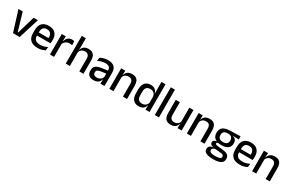

<svg xmlns="http://www.w3.org/2000/svg" viewBox="186 -2221 5984 3969"><g transform="rotate(30 3178.0 -237.0)"><path d="M256 -66 380.5 -489H482L330 0H170.5L18.5 -489H120L244.5 -66Z M761 11.5Q644 11.5 585.8 -44.2Q527.5 -100 527.5 -205V-285Q527.5 -388.5 581.8 -445.2Q636 -502 740 -502Q810.5 -502 857.5 -476.2Q904.5 -450.5 928 -403.5Q951.5 -356.5 951.5 -292V-273.5Q951.5 -256.5 950 -239Q948.5 -221.5 946 -205.5H856Q857 -231.5 857.2 -254.5Q857.5 -277.5 857.5 -296.5Q857.5 -337 844.5 -365Q831.5 -393 805.5 -407.8Q779.5 -422.5 740 -422.5Q681.5 -422.5 653 -389.2Q624.5 -356 624.5 -294.5V-248.5L625 -237V-193.5Q625 -166 633.2 -143.5Q641.5 -121 659.8 -104.8Q678 -88.5 707 -79.8Q736 -71 777.5 -71Q824.5 -71 865.8 -83Q907 -95 943.5 -115L934.5 -31.5Q901.5 -12 857.8 -0.2Q814 11.5 761 11.5ZM579.5 -205.5V-279H926V-205.5Z M1146.5 -295.5 1125.5 -372H1149.5Q1165 -430 1201.5 -463.2Q1238 -496.5 1301 -496.5Q1316 -496.5 1327.8 -494.2Q1339.5 -492 1349 -489L1355 -393.5Q1343 -397.5 1328 -399.8Q1313 -402 1295.5 -402Q1242 -402 1203 -374.5Q1164 -347 1146.5 -295.5ZM1052.5 0V-489H1148L1143.5 -346.5L1150.5 -339.5V0Z M1753.5 0V-302Q1753.5 -337.5 1743.8 -363.5Q1734 -389.5 1711.8 -404Q1689.5 -418.5 1651 -418.5Q1615.5 -418.5 1589.8 -405.5Q1564 -392.5 1548 -370.5Q1532 -348.5 1525 -320.5L1505.5 -388.5H1530Q1538.5 -419.5 1558 -444.8Q1577.5 -470 1610 -485Q1642.5 -500 1689.5 -500Q1747 -500 1782.5 -478.2Q1818 -456.5 1834.8 -415Q1851.5 -373.5 1851.5 -313V0ZM1429.5 0V-662H1527V-506L1524.5 -365L1527.5 -358V0Z M2257 0 2261 -116 2257.5 -131V-285L2258 -309.5Q2258 -366 2229.2 -392.5Q2200.5 -419 2137 -419Q2085.5 -419 2041.5 -404.5Q1997.5 -390 1962 -371L1971 -453Q1991 -464.5 2018 -475.5Q2045 -486.5 2079 -493.5Q2113 -500.5 2153.5 -500.5Q2209 -500.5 2247.5 -487.2Q2286 -474 2309.5 -449Q2333 -424 2343.8 -389Q2354.5 -354 2354.5 -311V0ZM2091.5 11Q2019 11 1980.5 -24.8Q1942 -60.5 1942 -126.5V-141.5Q1942 -211.5 1985.2 -245.2Q2028.5 -279 2121.5 -292L2268.5 -313L2274 -242L2133 -222Q2082.5 -215 2061 -197.8Q2039.5 -180.5 2039.5 -147V-140Q2039.5 -106.5 2060.2 -88.5Q2081 -70.5 2123.5 -70.5Q2162.5 -70.5 2190.5 -83.5Q2218.5 -96.5 2236 -118.2Q2253.5 -140 2260 -166.5L2273.5 -101H2255.5Q2247.5 -71 2229 -45.5Q2210.5 -20 2177.2 -4.5Q2144 11 2091.5 11Z M2794.5 0V-302Q2794.5 -337.5 2784.8 -363.5Q2775 -389.5 2752.8 -404Q2730.5 -418.5 2692 -418.5Q2656.5 -418.5 2630.5 -405.5Q2604.5 -392.5 2588.2 -370.5Q2572 -348.5 2565 -320.5L2549 -388.5H2570Q2578.5 -419.5 2598 -444.8Q2617.5 -470 2650 -485Q2682.5 -500 2730.5 -500Q2788 -500 2823.5 -478.2Q2859 -456.5 2875.8 -415Q2892.5 -373.5 2892.5 -313V0ZM2470.5 0V-489H2568.5L2564.5 -374.5L2568.5 -368.5V0Z M3171 11Q3083.5 11 3037.8 -44Q2992 -99 2992 -204.5V-282Q2992 -388.5 3038.2 -444.2Q3084.5 -500 3175 -500Q3218.5 -500 3249.8 -486.2Q3281 -472.5 3300.8 -447.5Q3320.5 -422.5 3329 -388.5H3361.5L3334 -298Q3332.5 -338 3316.5 -365.2Q3300.5 -392.5 3272.5 -406.5Q3244.5 -420.5 3207 -420.5Q3150.5 -420.5 3120.5 -388Q3090.5 -355.5 3090.5 -291.5V-198Q3090.5 -135.5 3120.2 -103Q3150 -70.5 3207 -70.5Q3241.5 -70.5 3267.8 -83.5Q3294 -96.5 3311.5 -119Q3329 -141.5 3335.5 -169.5L3358.5 -100.5H3330Q3322 -70 3303.2 -44.5Q3284.5 -19 3252.5 -4Q3220.5 11 3171 11ZM3331.5 0 3335.5 -114.5 3334 -145.5V-348.5L3334.5 -367.5L3332 -506V-662H3429.5V0Z M3555.5 0V-662H3653.5V0Z M3871.5 -489V-187Q3871.5 -152 3881.2 -125.8Q3891 -99.5 3913.5 -85Q3936 -70.5 3974 -70.5Q4010 -70.5 4035.8 -83.5Q4061.5 -96.5 4078 -118.8Q4094.5 -141 4101 -168.5L4117 -100.5H4096Q4087.5 -70 4068 -44.5Q4048.5 -19 4016 -4Q3983.5 11 3935.5 11Q3878.5 11 3842.8 -10.8Q3807 -32.5 3790.2 -74.2Q3773.5 -116 3773.5 -176V-489ZM4195.5 -489V0H4097.5L4101.5 -114.5L4097.5 -120.5V-489Z M4643.5 0V-302Q4643.5 -337.5 4633.8 -363.5Q4624 -389.5 4601.8 -404Q4579.5 -418.5 4541 -418.5Q4505.5 -418.5 4479.5 -405.5Q4453.5 -392.5 4437.2 -370.5Q4421 -348.5 4414 -320.5L4398 -388.5H4419Q4427.5 -419.5 4447 -444.8Q4466.5 -470 4499 -485Q4531.5 -500 4579.5 -500Q4637 -500 4672.5 -478.2Q4708 -456.5 4724.8 -415Q4741.5 -373.5 4741.5 -313V0ZM4319.5 0V-489H4417.5L4413.5 -374.5L4417.5 -368.5V0Z M5056 -148Q4953 -148 4898 -192Q4843 -236 4843 -317.5V-325.5Q4843 -377 4864.5 -414.8Q4886 -452.5 4933.2 -473.8Q4980.5 -495 5057 -497.5L5311 -506V-429.5L5175 -435.5V-430Q5204 -422.5 5223.2 -406.8Q5242.5 -391 5252.5 -367.5Q5262.5 -344 5262.5 -312V-306.5Q5262.5 -229.5 5210.2 -188.8Q5158 -148 5056 -148ZM5052 110.5H5064.5Q5107 110.5 5136.5 104.5Q5166 98.5 5181.8 85.5Q5197.5 72.5 5197.5 51V49.5Q5197.5 24 5179.5 11.2Q5161.5 -1.5 5117 -5.5L4976 -19L5000.5 -20Q4976.5 -16 4958.2 -7.8Q4940 0.5 4929.8 13.8Q4919.5 27 4919.5 46.5V47.5Q4919.5 70.5 4935.2 84.5Q4951 98.5 4980.8 104.5Q5010.5 110.5 5052 110.5ZM5046 188.5Q4978.5 188.5 4929.8 176.8Q4881 165 4854.8 139.2Q4828.5 113.5 4828.5 71V69Q4828.5 40.5 4841.2 21Q4854 1.5 4876.2 -10.2Q4898.5 -22 4926 -26V-31Q4889.5 -38.5 4871.8 -55.8Q4854 -73 4854 -100.5V-101Q4854 -120 4862.5 -133.8Q4871 -147.5 4888.2 -155.8Q4905.5 -164 4931.5 -166.5V-177.5L5034.5 -152.5L4997 -154Q4967.5 -153.5 4956.2 -146.5Q4945 -139.5 4945 -126.5V-126Q4945 -111 4961.8 -103.8Q4978.5 -96.5 5018.5 -92L5137.5 -79Q5216.5 -70.5 5253 -40.5Q5289.5 -10.5 5289.5 50.5V53Q5289.5 100 5262.2 130Q5235 160 5184.2 174.2Q5133.5 188.5 5062.5 188.5ZM5054.5 -220Q5093 -220 5118.8 -231.2Q5144.5 -242.5 5157.5 -265Q5170.5 -287.5 5170.5 -320V-327.5Q5170.5 -359.5 5157.8 -381.5Q5145 -403.5 5119.8 -415Q5094.5 -426.5 5056 -426.5H5053.5Q5012 -426.5 4986 -414.2Q4960 -402 4948.2 -379.8Q4936.5 -357.5 4936.5 -327V-320Q4936.5 -287.5 4949.5 -265Q4962.5 -242.5 4988.8 -231.2Q5015 -220 5054.5 -220Z M5586 11.5Q5469 11.5 5410.8 -44.2Q5352.5 -100 5352.5 -205V-285Q5352.5 -388.5 5406.8 -445.2Q5461 -502 5565 -502Q5635.5 -502 5682.5 -476.2Q5729.5 -450.5 5753 -403.5Q5776.5 -356.5 5776.5 -292V-273.5Q5776.5 -256.5 5775 -239Q5773.5 -221.5 5771 -205.5H5681Q5682 -231.5 5682.2 -254.5Q5682.5 -277.5 5682.5 -296.5Q5682.5 -337 5669.5 -365Q5656.5 -393 5630.5 -407.8Q5604.5 -422.5 5565 -422.5Q5506.5 -422.5 5478 -389.2Q5449.5 -356 5449.5 -294.5V-248.5L5450 -237V-193.5Q5450 -166 5458.2 -143.5Q5466.5 -121 5484.8 -104.8Q5503 -88.5 5532 -79.8Q5561 -71 5602.5 -71Q5649.5 -71 5690.8 -83Q5732 -95 5768.5 -115L5759.5 -31.5Q5726.5 -12 5682.8 -0.2Q5639 11.5 5586 11.5ZM5404.5 -205.5V-279H5751V-205.5Z M6201.5 0V-302Q6201.5 -337.5 6191.8 -363.5Q6182 -389.5 6159.8 -404Q6137.5 -418.5 6099 -418.5Q6063.5 -418.5 6037.5 -405.5Q6011.5 -392.5 5995.2 -370.5Q5979 -348.5 5972 -320.5L5956 -388.5H5977Q5985.5 -419.5 6005 -444.8Q6024.5 -470 6057 -485Q6089.5 -500 6137.5 -500Q6195 -500 6230.5 -478.2Q6266 -456.5 6282.8 -415Q6299.5 -373.5 6299.5 -313V0ZM5877.5 0V-489H5975.5L5971.5 -374.5L5975.5 -368.5V0Z"/></g></svg>

Font: Anek Latin Medium
Style: Regular
Weight: 500
Designer: Yesha Goshar
Foundry: Ek Type
Version: Version 1.003